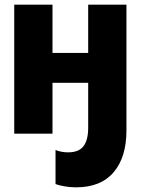

<svg xmlns="http://www.w3.org/2000/svg" viewBox="-20 -573 603 823"><path d="M306 230Q279 230 255 225.5Q231 221 218 216V70Q228 74 241.5 77Q255 80 272 80Q318 80 338 53.5Q358 27 358 -25V-218H205V0H41V-553H205V-346H358V-553H522V-14Q522 101 467 165.5Q412 230 306 230Z"/></svg>

Font: Noto Sans Mono SemiCondensed Black
Style: Regular
Weight: 900
Width: 4
Designer: Monotype Design Team
Foundry: Monotype Imaging Inc.
Version: Version 2.014; ttfautohint (v1.8.4.7-5d5b)